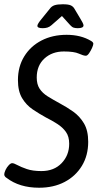

<svg xmlns="http://www.w3.org/2000/svg" viewBox="-21 -874 461 899"><path d="M162 5Q70 5 10 -41Q6 -43 2.5 -47.5Q-1 -52 -1 -56Q-1 -66 5 -78.5Q11 -91 20 -100.5Q29 -110 36 -110Q44 -110 60.5 -101Q77 -92 104.5 -82.5Q132 -73 173 -73Q232 -73 267.5 -110Q303 -147 303 -201Q303 -235 287.5 -256.5Q272 -278 247 -294Q222 -310 194 -324Q163 -341 132.5 -361.5Q102 -382 82.5 -414.5Q63 -447 63 -499Q63 -562 92.5 -610Q122 -658 173.5 -684.5Q225 -711 291 -711Q358 -711 406 -682Q416 -676 416 -669Q416 -663 410 -649.5Q404 -636 396 -624.5Q388 -613 381 -613Q370 -613 348 -623Q326 -633 278 -633Q223 -633 187 -600Q151 -567 151 -511Q151 -479 164.5 -458.5Q178 -438 202 -423Q226 -408 259 -390Q291 -373 321.5 -351.5Q352 -330 372 -296.5Q392 -263 392 -210Q392 -146 362.5 -97.5Q333 -49 281.5 -22Q230 5 162 5ZM179 -742Q154 -742 154 -753Q154 -762 175 -787L213 -834Q221 -845 234.5 -849.5Q248 -854 273 -854Q299 -854 310 -849Q321 -844 327 -834L355 -787Q361 -777 365.5 -768.5Q370 -760 370 -755Q370 -742 343 -742Q332 -742 324 -744.5Q316 -747 308 -756L269 -799L220 -756Q211 -748 201 -745Q191 -742 179 -742Z"/></svg>

Font: Asap Condensed Condensed Regular
Style: Italic
Weight: 400
Width: 3
Italic angle: -6°
Designer: Pablo Cosgaya
Foundry: Omnibus-Type
Version: Version 3.001; ttfautohint (v1.8.4.7-5d5b)